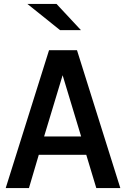

<svg xmlns="http://www.w3.org/2000/svg" viewBox="-20 -955 640 975"><path d="M9 0 229 -700H371L591 0H469L418 -169H177L127 0ZM204 -262H392L298 -573ZM285 -802 119 -935H267L391 -802Z"/></svg>

Font: Red Hat Mono Medium
Style: Regular
Weight: 500
Monospace: yes
Designer: Pentagram, MCKL
Foundry: Pentagram, MCKL
Version: Version 1.023; ttfautohint (v1.8.3)